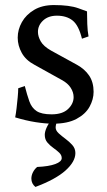

<svg xmlns="http://www.w3.org/2000/svg" viewBox="-20 -480 422 759"><path d="M193 -460Q255 -460 289.5 -447.5Q324 -435 324 -435Q324 -413 325 -385Q326 -357 330 -336L304 -327Q291 -380 267 -399Q243 -418 205 -418Q171 -418 150.5 -399Q130 -380 130 -354Q130 -336 141 -316.5Q152 -297 182 -280L284 -224Q315 -207 332.5 -181Q350 -155 350 -117Q350 -87 334 -58Q318 -29 282.5 -10Q247 9 190 9Q160 9 121.5 3Q83 -3 40 -16Q43 -31 45.5 -52.5Q48 -74 50 -95.5Q52 -117 52 -131L78 -140Q87 -105 96 -79.5Q105 -54 124.5 -41Q144 -28 184 -28Q227 -28 249 -49Q271 -70 271 -96Q271 -115 259.5 -133Q248 -151 224 -164L116 -224Q82 -242 66 -271Q50 -300 50 -331Q50 -363 66.5 -392.5Q83 -422 115 -441Q147 -460 193 -460ZM187 -11H213Q204 3 202 10.5Q200 18 200 24Q200 36 212 47Q224 58 239 69Q254 80 266 93.5Q278 107 278 125Q278 159 239 194Q200 229 120 259Q104 246 104 226Q104 213 110.5 200.5Q117 188 127 180Q173 178 198.5 168.5Q224 159 224 145Q224 133 214 123.5Q204 114 190.5 104.5Q177 95 167 83Q157 71 157 53Q157 41 164 25Q171 9 187 -11Z"/></svg>

Font: Average
Style: Regular
Weight: 400
Designer: Eduardo Tunni
Foundry: Eduardo Rodriguez Tunni
Version: Version 1.003; ttfautohint (v1.8.4.7-5d5b)